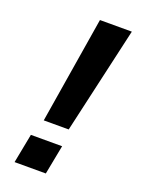

<svg xmlns="http://www.w3.org/2000/svg" viewBox="-133 -750 599 812"><g transform="rotate(20 166.5 -344.0)"><path d="M315.9 -688 206.5 -208H94.2L172.4 -688ZM204.6 -131.8 179.2 0H38.6L64 -131.8Z"/></g></svg>

Font: Arimo
Style: Italic
Weight: 400
Italic angle: -12°
Designer: Steve Matteson
Foundry: Monotype Imaging Inc.
Version: Version 1.33